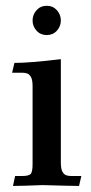

<svg xmlns="http://www.w3.org/2000/svg" viewBox="-20 -629 309 650"><path d="M247.6 0.5Q220.2 0.5 124.5 -2.4Q53.7 0.5 23.9 0.5L31.2 -33.2H56.6Q75.2 -33.2 82.8 -39.1Q90.3 -44.9 90.3 -73.2V-336.4Q90.3 -358.4 85 -367.9Q79.6 -377.4 72.3 -380.1Q64.9 -382.8 56.6 -382.8H21L28.8 -416Q80.1 -416 186 -428.7V-79.1Q186 -57.1 191.4 -47.6Q196.8 -38.1 204.3 -35.6Q211.9 -33.2 219.7 -33.2H255.4ZM138.2 -510.3Q117.2 -510.3 103.8 -525.1Q90.3 -540 90.3 -559.6Q90.3 -579.6 103.8 -594.5Q117.2 -609.4 138.2 -609.4Q159.2 -609.4 172.6 -594.5Q186 -579.6 186 -559.6Q186 -540 172.6 -525.1Q159.2 -510.3 138.2 -510.3Z"/></svg>

Font: Quaaykop
Style: Medium
Weight: 500
Designer: Tup Wanders
Foundry: Free font, DO NOT SELL
Version: Version 1.00;July 31, 2023;FontCreator 11.5.0.2430 64-bit